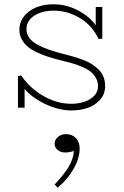

<svg xmlns="http://www.w3.org/2000/svg" viewBox="-20 -504 582 899"><path d="M271 -252.9Q300.3 -245.6 320.8 -239.7Q341.3 -233.9 366.7 -224.6Q392.1 -215.3 409.2 -204.3Q426.3 -193.4 441.7 -178.5Q457 -163.6 464.6 -144Q472.2 -124.5 472.2 -101.1Q472.2 -63.5 448.5 -36.9Q424.8 -10.3 389.9 1.5Q355 13.2 314 13.2Q255.4 13.2 192.1 -16.8Q128.9 -46.9 95.2 -87.9V0H64V-147L79.1 -150.9Q118.2 -92.3 182.1 -55.2Q246.1 -18.1 314 -18.1Q345.7 -18.1 373.5 -26.9Q401.4 -35.6 420.2 -54.7Q439 -73.7 439 -100.1Q439 -121.1 429.2 -138.7Q419.4 -156.2 404.8 -168Q390.1 -179.7 366 -190.2Q341.8 -200.7 321 -206.8Q300.3 -212.9 270 -220.2Q236.3 -228.5 211.2 -236.3Q186 -244.1 158 -256.6Q129.9 -269 112.1 -283.4Q94.2 -297.9 82.5 -318.6Q70.8 -339.4 70.8 -363.8Q70.8 -416 115.5 -450Q160.2 -483.9 231 -483.9Q289.6 -483.9 343.3 -456.3Q397 -428.7 428.2 -386.2V-471.2H459V-323.2L441.9 -320.8Q412.1 -384.3 354.7 -419.2Q297.4 -454.1 231 -454.1Q176.8 -454.1 140.4 -430.4Q104 -406.7 104 -367.2Q104 -344.7 117.4 -326.4Q130.9 -308.1 156.7 -294.4Q182.6 -280.8 208.5 -271.7Q234.4 -262.7 271 -252.9ZM288.1 124Q317.9 124 335.4 142.6Q353 161.1 353 191.9Q353 235.8 325.4 285.2Q297.9 334.5 250 375L235.8 359.9Q277.3 315.9 299.8 280Q322.3 244.1 326.2 203.1Q303.7 210 284.2 210Q265.1 210 250.5 198.7Q235.8 187.5 235.8 168.9Q235.8 150.4 251.5 137.2Q267.1 124 288.1 124Z"/></svg>

Font: BioRhyme ExtraLight
Style: Regular
Weight: 275
Designer: Aoife Mooney
Foundry: Aoife Mooney Type
Version: Version 1.500;PS 001.500;hotconv 1.0.88;makeotf.lib2.5.64775